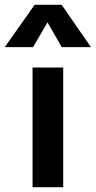

<svg xmlns="http://www.w3.org/2000/svg" viewBox="-62 -782 400 802"><path d="M74 0V-500H202V0ZM-42 -585 82.5 -762H195.5L318 -585H196L136.5 -688.5L76 -585Z"/></svg>

Font: Geologica EX Med
Style: Regular
Weight: 500
Designer: Sindre Bremnes, Frode Helland
Foundry: Monokrom Skriftforlag AS
Version: Version 1.010;gftools[0.9.28]